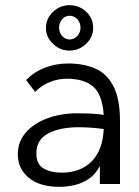

<svg xmlns="http://www.w3.org/2000/svg" viewBox="-20 -713 540 744"><path d="M211 11Q133 11 91 -24.5Q49 -60 49 -115Q49 -164 80 -199.5Q111 -235 163.5 -254.5Q216 -274 279 -274Q302 -274 327.5 -273Q353 -272 382 -268Q376 -348 340.5 -378Q305 -408 239 -408Q206 -408 174 -395.5Q142 -383 116 -357L81 -403Q113 -435 155 -451Q197 -467 244 -467Q305 -467 350 -447Q395 -427 420 -378Q445 -329 445 -243V0H367V-70Q350 -37 323.5 -19.5Q297 -2 267.5 4.5Q238 11 211 11ZM121 -119Q121 -76 149 -60Q177 -44 218 -44Q292 -44 335 -87.5Q378 -131 382 -213Q330 -220 285 -220Q213 -220 167 -196Q121 -172 121 -119ZM249 -517Q213 -517 185.5 -543Q158 -569 158 -605Q158 -641 185.5 -667Q213 -693 249 -693Q287 -693 314 -667.5Q341 -642 341 -605Q341 -569 313.5 -543Q286 -517 249 -517ZM250 -560Q267 -560 279.5 -573.5Q292 -587 292 -606Q292 -625 279.5 -638.5Q267 -652 250 -652Q233 -652 221 -638.5Q209 -625 209 -606Q209 -587 221 -573.5Q233 -560 250 -560Z"/></svg>

Font: Inconsolata Nerd Font Mono
Style: Regular
Weight: 400
Monospace: yes
Designer: Raph Levien, Cyreal, Brenton Simpson
Foundry: Raph Levien, Cyreal, Google
Version: Version 3.000; ttfautohint (v1.8.3);Nerd Fonts 3.0.2